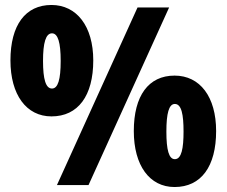

<svg xmlns="http://www.w3.org/2000/svg" viewBox="-20 -744 912 772"><path d="M187 -724C82 -724 22 -643 22 -501C22 -363 86 -276 187 -276C294 -276 355 -359 355 -501C355 -639 288 -724 187 -724ZM660 -714H533L209 0H336ZM189 -610C213 -610 224 -573 224 -499C224 -424 213 -388 189 -388C164 -388 153 -425 153 -499C153 -572 164 -610 189 -610ZM682 -440C577 -440 518 -359 518 -217C518 -79 581 8 682 8C789 8 849 -75 849 -217C849 -355 784 -440 682 -440ZM683 -326C710 -326 718 -283 718 -215C718 -148 710 -104 683 -104C659 -104 649 -141 649 -215C649 -288 659 -326 683 -326Z"/></svg>

Font: Noto Sans Georgian Condensed Black
Style: Regular
Weight: 900
Width: 3
Designer: Monotype Design Team, Akaki Razmadze
Foundry: Google LLC
Version: Version 2.005